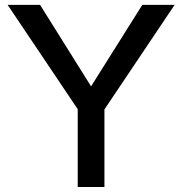

<svg xmlns="http://www.w3.org/2000/svg" viewBox="-20 -752 733 772"><path d="M399.9 0H292.5V-313L10.7 -732.4H141.1L346.2 -404.8L552.2 -732.4H682.1L399.9 -312Z"/></svg>

Font: Kumbh Sans Medium
Style: Regular
Weight: 500
Version: Version 1.005